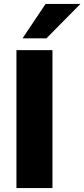

<svg xmlns="http://www.w3.org/2000/svg" viewBox="-20 -961 431 981"><path d="M64 0V-705H248V0ZM95 -765 213 -941H391L217 -765Z"/></svg>

Font: Nunito Sans 12pt ExtraLight 12pt Black
Style: Regular
Weight: 900
Version: Version 3.101;gftools[0.9.27]